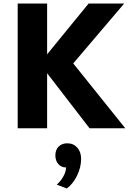

<svg xmlns="http://www.w3.org/2000/svg" viewBox="-20 -732 747 1096"><path d="M81 -712H249V-422L486 -712H689L398 -370L695 0H491L249 -314V0H81ZM357 224Q330 224 313 204.5Q296 185 296 155Q296 124 314.5 105Q333 86 364 86Q399 86 421 110.5Q443 135 443 175Q443 223 420 270.5Q397 318 361 344L304 322Q327 302 342 274.5Q357 247 357 224Z"/></svg>

Font: Metropolitano
Style: Bold
Weight: 700
Designer: Fonts by Alex Slobzheninov & Chris M. Simpson / Changes by Cristiano Sobral
Foundry: Fonts by Alex Slobzheninov & Chris M. Simpson / Changes by Cristiano Sobral
Version: Version 1.00;August 30, 2020;FontCreator 13.0.0.2681 64-bit